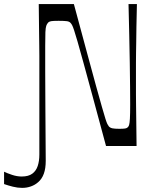

<svg xmlns="http://www.w3.org/2000/svg" viewBox="-43 -720 779 947"><path d="M-22.9 187.9V126.9Q-7.6 134.4 16.6 142.5Q40.7 150.6 64.3 150.6Q97.3 150.6 116.2 136.7Q135.1 122.9 143.1 98.4Q151.1 74 151.1 42.9Q151.1 -13.1 151.1 -52.6Q151.1 -92.1 151.1 -123.9Q151.1 -155.7 151.1 -186.9Q151.1 -218 151.1 -256.9Q151.1 -295.7 151.1 -350Q151.1 -379.6 151.1 -401Q151.1 -422.4 151.1 -444.3Q151.1 -466.1 150.6 -497.3Q150.1 -528.4 149.6 -576.5Q149.1 -624.6 148.1 -700H321.4Q360 -557.9 386.6 -458.4Q413.3 -359 431.2 -294.4Q449.1 -229.7 460 -191.7Q470.9 -153.6 476.9 -134.5Q483 -115.4 486.5 -108.4Q490 -101.3 493.6 -96.9Q499.9 -89.7 510.9 -87.2Q522 -84.7 545.6 -84.7Q565.3 -84.7 574.1 -86.2Q582.9 -87.6 587.3 -92.4Q591.3 -95.9 593.8 -103.6Q596.3 -111.3 597.7 -134.3Q599.1 -157.3 599.1 -205.6Q599.1 -237.4 598.6 -290.3Q598.1 -343.2 597.1 -409.8Q596 -476.4 594.4 -550.6Q592.9 -624.7 590.9 -700H632.3Q630.4 -633.3 629.9 -588.9Q629.4 -544.4 628.9 -513.3Q628.4 -482.1 628 -457.9Q627.6 -433.6 627.6 -408.4Q627.6 -383.3 627.6 -350Q627.6 -320.4 627.6 -299Q627.6 -277.6 627.6 -255.7Q627.6 -233.9 628.1 -202.7Q628.6 -171.6 629.1 -123.5Q629.6 -75.4 630.6 0H479.9Q441 -144.7 413.6 -245.6Q386.1 -346.4 368.3 -411.8Q350.4 -477.1 339.4 -515.2Q328.4 -553.3 322.3 -571.4Q316.1 -589.6 312.6 -596.1Q309 -602.6 305.3 -606.6Q299.6 -613.7 287 -615.5Q274.4 -617.3 246 -617.3Q218.7 -617.3 208.7 -615.5Q198.7 -613.7 193.7 -607.6Q188.3 -601.8 185.1 -592.5Q181.9 -583.1 180.9 -561.2Q180 -539.3 180 -493.8Q180 -450.1 180 -368.5Q180 -286.8 180.9 -175.4Q181.7 -63.9 182.6 73.3Q182.6 110.7 173.2 136.7Q163.9 162.7 145.1 178.6Q130 192.1 109.6 199.4Q89.3 206.7 66.3 206.7Q44 206.7 20.9 200.9Q-2.3 195.1 -22.9 187.9Z"/></svg>

Font: Ojuju ExtraLight
Style: Regular
Weight: 200
Designer: Chisaokwu Joboson, Mirko Velimirovic
Foundry: Udi Foundry
Version: Version 1.000